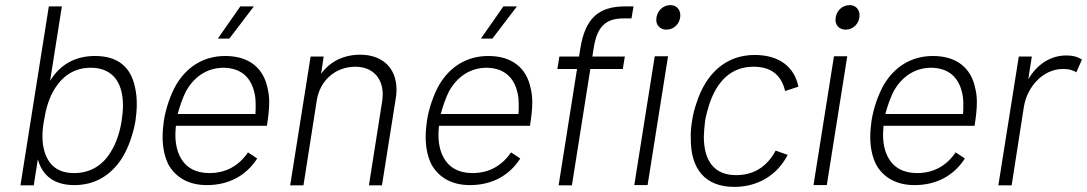

<svg xmlns="http://www.w3.org/2000/svg" viewBox="-20 -725 4252 751"><path d="M508 -384C491 -465 439 -506 352 -506C273 -506 215 -472 176 -409L222 -700H171L60 0H112L128 -102C146 -36 194 -1 271 -1C350 -1 413 -38 457 -106C483 -148 501 -201 510 -253C513 -274 515 -296 515 -317C515 -341 513 -363 508 -384ZM414 -132C382 -78 333 -48 270 -48C208 -48 172 -77 155 -129C149 -148 146 -169 146 -191C146 -211 148 -231 152 -253C159 -297 171 -343 196 -381C229 -432 275 -460 335 -460C396 -460 440 -430 455 -367C459 -350 461 -331 461 -312C461 -293 459 -274 456 -254C449 -207 434 -164 414 -132Z M973 -700H920L832 -574H877ZM799 -48C745 -48 706 -70 685 -111C672 -135 666 -165 666 -198C666 -209 667 -221 668 -233H1024C1029 -265 1033 -296 1033 -325C1033 -344 1031 -362 1027 -378C1011 -460 953 -506 861 -506C778 -506 712 -465 670 -395C647 -355 629 -303 621 -253C618 -231 616 -210 616 -190C616 -150 623 -113 639 -81C668 -30 719 -1 789 -1C875 -1 943 -38 986 -105L950 -129C914 -76 863 -48 799 -48ZM708 -369C741 -427 792 -460 855 -460C921 -459 961 -424 975 -363C979 -348 980 -331 980 -313C980 -302 980 -291 979 -279H675C683 -310 696 -346 708 -369Z M1389 -511C1325 -511 1271 -485 1236 -436L1246 -504H1195L1115 0H1167L1219 -332C1231 -410 1292 -464 1370 -464C1436 -464 1477 -421 1477 -356C1477 -348 1476 -339 1475 -330L1423 0H1474L1528 -340C1530 -352 1531 -363 1531 -374C1531 -458 1477 -511 1389 -511Z M2002 -700H1949L1861 -574H1906ZM1828 -48C1774 -48 1735 -70 1714 -111C1701 -135 1695 -165 1695 -198C1695 -209 1696 -221 1697 -233H2053C2058 -265 2062 -296 2062 -325C2062 -344 2060 -362 2056 -378C2040 -460 1982 -506 1890 -506C1807 -506 1741 -465 1699 -395C1676 -355 1658 -303 1650 -253C1647 -231 1645 -210 1645 -190C1645 -150 1652 -113 1668 -81C1697 -30 1748 -1 1818 -1C1904 -1 1972 -38 2015 -105L1979 -129C1943 -76 1892 -48 1828 -48ZM1737 -369C1770 -427 1821 -460 1884 -460C1950 -459 1990 -424 2004 -363C2008 -348 2009 -331 2009 -313C2009 -302 2009 -291 2008 -279H1704C1712 -310 1725 -346 1737 -369Z M2602 -705C2572 -705 2547 -680 2547 -647C2547 -625 2563 -609 2587 -609C2616 -609 2641 -633 2641 -665C2641 -689 2625 -705 2602 -705ZM2250 -536 2245 -504H2168L2160 -455H2237L2165 0H2217L2289 -455H2416L2424 -504H2297L2302 -536C2315 -620 2348 -653 2419 -653H2450L2458 -700H2425C2320 -700 2269 -652 2250 -536ZM2461 -1H2513L2593 -505H2541Z M2852 6C2945 6 3020 -40 3061 -119L3014 -136C2980 -73 2929 -40 2859 -40C2774 -40 2733 -95 2733 -191C2734 -210 2735 -231 2738 -253C2742 -275 2748 -297 2754 -316C2785 -410 2842 -464 2927 -464C2996 -464 3036 -432 3051 -369L3103 -386C3087 -465 3026 -510 2932 -510C2822 -510 2742 -441 2704 -321C2697 -301 2690 -275 2687 -252C2683 -229 2681 -204 2682 -184C2681 -63 2739 6 2852 6Z M3288 -609C3317 -609 3342 -633 3342 -665C3342 -689 3326 -705 3303 -705C3273 -705 3248 -680 3248 -647C3248 -625 3264 -609 3288 -609ZM3162 -1H3214L3294 -505H3242Z M3567 -48C3513 -48 3474 -70 3453 -111C3440 -135 3434 -165 3434 -198C3434 -209 3435 -221 3436 -233H3792C3797 -265 3801 -296 3801 -325C3801 -344 3799 -362 3795 -378C3779 -460 3721 -506 3629 -506C3546 -506 3480 -465 3438 -395C3415 -355 3397 -303 3389 -253C3386 -231 3384 -210 3384 -190C3384 -150 3391 -113 3407 -81C3436 -30 3487 -1 3557 -1C3643 -1 3711 -38 3754 -105L3718 -129C3682 -76 3631 -48 3567 -48ZM3476 -369C3509 -427 3560 -460 3623 -460C3689 -459 3729 -424 3743 -363C3747 -348 3748 -331 3748 -313C3748 -302 3748 -291 3747 -279H3443C3451 -310 3464 -346 3476 -369Z M4150 -508C4087 -508 4035 -471 4002 -415L4016 -504H3965L3885 0H3937L3985 -308C3998 -387 4061 -454 4134 -455C4160 -456 4179 -450 4190 -442L4212 -492C4198 -501 4181 -508 4150 -508Z"/></svg>

Font: Arthouse Owned Light
Style: Italic
Weight: 300
Italic angle: -10°
Designer: Jeremy Tribby
Foundry: Tribby Type
Version: Version 1.000;PS 001.000;hotconv 1.0.88;makeotf.lib2.5.64775